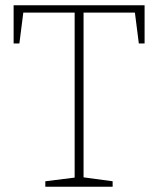

<svg xmlns="http://www.w3.org/2000/svg" viewBox="-20 -713 604 733"><path d="M153 0V-21L265 -35V-665H69L54 -547H32V-693H532V-547H510L495 -665H299V-36L410 -21V0Z"/></svg>

Font: Bitter ExtraLight
Style: Regular
Weight: 200
Designer: Sol Matas, and Bitter project Authors
Foundry: Sol Matas
Version: Version 2.001